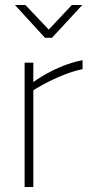

<svg xmlns="http://www.w3.org/2000/svg" viewBox="-20 -752 387 772"><path d="M189 -600 311 -732H269L176 -633L82 -732H40L161 -600ZM114 0V-389C114 -389 214 -454 312 -474V-510C202 -489 114 -422 114 -422V-500H79V0Z"/></svg>

Font: RazerF5 Thin
Style: Regular
Weight: 250
Foundry: Razer Inc.
Version: Version 2